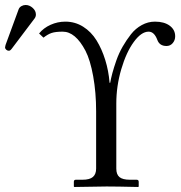

<svg xmlns="http://www.w3.org/2000/svg" viewBox="-49 -744 724 766"><path d="M53.2 -724.1Q68.4 -724.1 81.3 -712.6Q94.2 -701.2 94.2 -686Q94.2 -677.7 89.4 -670.9L-2.4 -549.3Q-8.3 -541.5 -13.7 -541.5Q-19.5 -541.5 -24.2 -545.7Q-28.8 -549.8 -28.8 -555.2Q-28.8 -557.6 -26.9 -564.5L25.4 -707Q28.3 -714.8 36.4 -719.5Q44.4 -724.1 53.2 -724.1ZM334.5 -71.3V-300.3Q334.5 -374.5 322.8 -439.7Q311 -504.9 292 -541.5Q252 -617.7 201.2 -617.7Q172.4 -617.7 157 -612.5Q141.6 -607.4 124.5 -593.8L106.9 -610.4Q124.5 -632.3 152.6 -645Q180.7 -657.7 211.9 -657.7Q250.5 -657.7 282.7 -637.5Q314.9 -617.2 336.2 -582.8Q357.4 -548.3 370.8 -505.1Q384.3 -461.9 388.2 -413.6H390.6Q393.6 -430.7 399.4 -452.6Q405.3 -474.6 415.3 -503.2Q425.3 -531.7 440.4 -558.1Q455.6 -584.5 473.6 -607.4Q491.7 -630.4 516.6 -644Q541.5 -657.7 569.3 -657.7Q606 -657.7 627.9 -641.6Q649.9 -625.5 649.9 -599.1Q649.9 -583.5 640.1 -572Q630.4 -560.5 615.2 -560.5Q587.4 -560.5 578.6 -585Q566.4 -617.7 543.9 -617.7Q514.6 -617.7 484.6 -576.4Q454.6 -535.2 434.8 -467.8Q415 -400.4 415 -331.1V-71.3Q415 -47.9 427.7 -37.4Q440.4 -26.9 469.7 -26.9H496.1Q504.4 -26.9 504.4 -18.6V0L502.4 2Q415.5 0 376.5 0L247.6 2L245.6 0V-18.6Q245.6 -26.9 253.4 -26.9H279.8Q309.1 -26.9 321.8 -38.1Q334.5 -49.3 334.5 -71.3Z"/></svg>

Font: Libertinage
Style: l
Weight: 400
Designer: OSP
Foundry: OSP
Version: Version 1.0; 2008; OFL relea